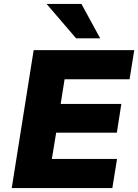

<svg xmlns="http://www.w3.org/2000/svg" viewBox="-20 -961 706 981"><path d="M40 0 152 -705H666L642 -556H310L290 -430H600L577 -283H267L245 -149H578L554 0ZM369 -765 218 -941H396L492 -765Z"/></svg>

Font: Nunito Sans 8pt Black
Style: Italic
Weight: 900
Italic angle: -9°
Version: Version 3.101;gftools[0.9.27]